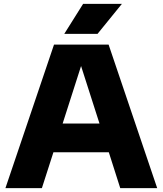

<svg xmlns="http://www.w3.org/2000/svg" viewBox="-20 -970 838 990"><path d="M8 0 258.5 -740H540L790.5 0H600L541 -185H255.5L196 0ZM303 -333H493L398 -629.5ZM311.5 -795.5 408.5 -950H608.5L483 -795.5Z"/></svg>

Font: Encode Sans Semi Expanded ExtraBold
Style: Regular
Weight: 800
Width: 6
Designer: Multiple Designers
Foundry: Impallari Type
Version: Version 3.000; ttfautohint (v1.8.3) -l 8 -r 50 -G 200 -x 14 